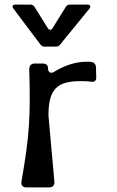

<svg xmlns="http://www.w3.org/2000/svg" viewBox="-20 -820 514 840"><path d="M48 -800C35 -800 31 -792 39 -782L157 -625C162 -619 167 -616 175 -616H225C233 -616 238 -619 243 -625L371 -782C379 -792 375 -800 362 -800H286C278 -800 272 -797 268 -790L210 -697C204 -687 196 -687 189 -697L131 -790C127 -797 121 -800 113 -800ZM96 0H194C211 0 219 -9 218 -25L192 -315C192 -433 232 -465 333 -465C350 -465 362 -465 374 -463C392 -460 401 -464 401 -482L400 -523C400 -538 393 -547 380 -549C372 -550 367 -550 360 -550C300 -550 250 -526 219 -507C203 -496 190 -502 190 -522C190 -535 182 -542 166 -542H132C116 -542 108 -533 108 -517C114 -311 109 -225 74 -27C71 -10 79 0 96 0Z"/></svg>

Font: OpenDyslexic3
Style: Regular
Weight: 400
Designer: Abelardo Gonzalez
Version: Version 3.001;PS 003.001;hotconv 1.0.88;makeotf.lib2.5.64775